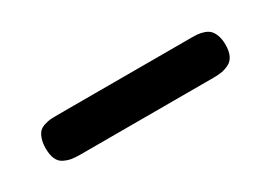

<svg xmlns="http://www.w3.org/2000/svg" viewBox="-11 -318 725 512"><g transform="rotate(-30 352.0 -62.0)"><path d="M172.9 -1H145Q128.9 -1 117.9 -2.9Q106.9 -4.9 95.7 -10.5Q84.5 -16.1 78.9 -28.8Q73.2 -41.5 73.2 -61Q73.2 -78.1 77.4 -90.1Q81.5 -102.1 87.4 -108.4Q93.3 -114.7 104 -118.2Q114.7 -121.6 123 -122.3Q131.3 -123 145 -123H555.2Q567.9 -123 576.2 -122.3Q584.5 -121.6 595 -118.2Q605.5 -114.7 611.8 -108.4Q618.2 -102.1 622.6 -90.1Q627 -78.1 627 -61Q627 -41.5 620.8 -28.8Q614.7 -16.1 603.5 -10.5Q592.3 -4.9 581.3 -2.9Q570.3 -1 555.2 -1Z"/></g></svg>

Font: Concert One
Style: Regular
Weight: 400
Designer: Johan Kallas, Mihkel Virkus
Foundry: Johan Kallas, Mihkel Virkus
Version: Version 1.003